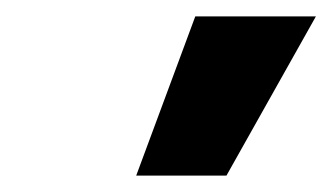

<svg xmlns="http://www.w3.org/2000/svg" viewBox="-20 -809 405 234"><path d="M146 -595 218 -789H365L256 -595Z"/></svg>

Font: Georama ExtraCondensed ExtraBold
Style: Italic
Weight: 800
Width: 2
Italic angle: -9°
Designer: Jean-Baptiste Levee
Foundry: Production Type
Version: Version 1.000